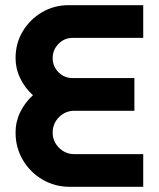

<svg xmlns="http://www.w3.org/2000/svg" viewBox="-20 -720 612 740"><path d="M249 0Q191 0 143.5 -28Q96 -56 68 -103.5Q40 -151 40 -209Q40 -251 58 -288Q76 -325 107 -353Q76 -381 58 -418Q40 -455 40 -496Q40 -553 67.5 -599Q95 -645 141.5 -672.5Q188 -700 244 -700H532V-574H260Q228 -574 205.5 -551Q183 -528 183 -496Q183 -464 205.5 -441.5Q228 -419 260 -419H498V-293H266Q232 -293 207.5 -268.5Q183 -244 183 -209Q183 -175 207.5 -150.5Q232 -126 266 -126H532V0Z"/></svg>

Font: MuseoModerno SemiBold
Style: Regular
Weight: 600
Designer: Pablo Cosgaya, Héctor Gatti, Marcela Romero, and the Authors of The MuseoModerno Project.
Foundry: Omnibus-Type Team
Version: Version 1.001